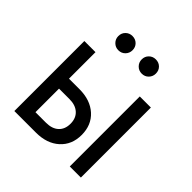

<svg xmlns="http://www.w3.org/2000/svg" viewBox="-187 -848 991 991"><g transform="rotate(45 308.0 -352.5)"><path d="M65.2 0V-511H146.5V-317.5H222.8Q302.6 -317.5 350.6 -274Q398.5 -230.5 398.5 -158.5Q398.5 -86.8 350.5 -43.4Q302.5 0 222.8 0ZM146.5 -72.8H223Q267.5 -72.8 292.1 -95.5Q316.8 -118.2 316.8 -158.5Q316.8 -198.9 291.8 -221.8Q266.8 -244.8 223 -244.8H146.5ZM469.8 0V-511H550.8V0ZM222.8 -601.2Q201 -601.2 186 -616.4Q171 -631.5 171 -653.2Q171 -675.6 186 -690.3Q201 -705 222.8 -705Q245.2 -705 260 -690.3Q274.8 -675.6 274.8 -653.2Q274.8 -631.5 260 -616.4Q245.2 -601.2 222.8 -601.2ZM393.2 -601.2Q371.5 -601.2 356.5 -616.4Q341.5 -631.5 341.5 -653.2Q341.5 -675.6 356.5 -690.3Q371.5 -705 393.2 -705Q415.8 -705 430.5 -690.3Q445.2 -675.6 445.2 -653.2Q445.2 -631.5 430.5 -616.4Q415.8 -601.2 393.2 -601.2Z"/></g></svg>

Font: Overpass Mono Light
Style: Regular
Weight: 300
Monospace: yes
Designer: Delve Withrington, Dave Bailey
Foundry: Delve Fonts LLC
Version: Version 4.000